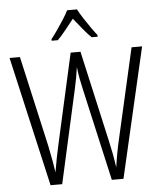

<svg xmlns="http://www.w3.org/2000/svg" viewBox="-62 -999 871 1052"><g transform="rotate(-5 374.0 -473.5)"><path d="M739 -714 574 0H510L394 -513Q388 -540 382.5 -568Q377 -596 373 -632Q369 -603 364 -575Q359 -547 352 -516L237 0H173L10 -714H67L179 -217Q199 -120 206 -68Q212 -106 220 -146Q228 -186 235 -217L346 -714H400L512 -216Q521 -177 527.5 -142.5Q534 -108 540 -66Q551 -144 568 -217L681 -714ZM401 -947Q413 -924 431.5 -895.5Q450 -867 469 -840Q488 -813 501 -797V-788H468Q445 -810 421 -840Q397 -870 374 -898Q352 -870 327.5 -839.5Q303 -809 282 -788H248V-797Q264 -817 282.5 -843.5Q301 -870 318.5 -897.5Q336 -925 347 -947Z"/></g></svg>

Font: Noto Sans Gurmukhi UI Condensed Light
Style: Regular
Weight: 300
Width: 3
Designer: Jelle Bosma - Monotype Design Team
Foundry: Monotype Imaging Inc.
Version: Version 2.004; ttfautohint (v1.8.4.7-5d5b)